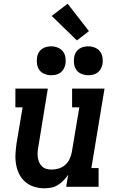

<svg xmlns="http://www.w3.org/2000/svg" viewBox="-20 -1008 640 1036"><path d="M219 8Q190 8 163.5 -0.5Q137 -9 116.5 -26.5Q96 -44 84 -68Q72 -92 67 -119.5Q62 -147 63.5 -175.5Q65 -204 69 -233L102 -429H63V-530H238L187 -217Q184 -202 183 -187.5Q182 -173 184 -159Q186 -145 191.5 -132.5Q197 -120 206.5 -110.5Q216 -101 229.5 -97Q243 -93 258 -93Q278 -93 297.5 -99Q317 -105 332.5 -119Q348 -133 356.5 -152Q365 -171 368 -190L408 -429H369V-530H544L473 -101H512V0H337L348 -65Q337 -49 323 -34.5Q309 -20 292 -9.5Q275 1 256 4.5Q237 8 219 8ZM456 -602Q438 -602 420.5 -609Q403 -616 393 -629.5Q383 -643 380 -661.5Q377 -680 380 -699Q382 -712 388.5 -724Q395 -736 406.5 -744Q418 -752 431 -755Q444 -758 456 -758Q475 -758 492 -751Q509 -744 519.5 -730.5Q530 -717 533 -698.5Q536 -680 533 -661Q530 -648 523.5 -636Q517 -624 506 -616Q495 -608 482 -605Q469 -602 456 -602ZM256 -602Q238 -602 220.5 -609Q203 -616 193 -629.5Q183 -643 180 -661.5Q177 -680 180 -699Q182 -712 188.5 -724Q195 -736 206.5 -744Q218 -752 231 -755Q244 -758 256 -758Q275 -758 292 -751Q309 -744 319.5 -730.5Q330 -717 333 -698.5Q336 -680 333 -661Q330 -648 323.5 -636Q317 -624 306 -616Q295 -608 282 -605Q269 -602 256 -602ZM395 -790 259 -922 345 -988 460 -840Z"/></svg>

Font: Iosevka Slab Extended Oblique
Style: Bold
Weight: 700
Width: 7
Italic angle: -9°
Monospace: yes
Designer: Belleve Invis
Foundry: Belleve Invis
Version: Version 11.1.1; ttfautohint (v1.8.3)